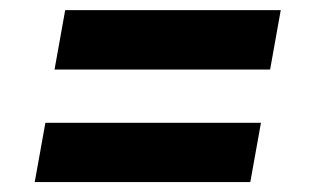

<svg xmlns="http://www.w3.org/2000/svg" viewBox="-20 -481 619 382"><path d="M88.5 -342.6 109.7 -460.9H538.6L517.4 -342.6ZM49.1 -118.8 70.3 -236.7H499.2L478 -118.8Z"/></svg>

Font: DM Sans 9pt
Style: Italic
Weight: 400
Italic angle: -10°
Designer: Colophon Foundry, Jonny Pinhorn
Foundry: Colophon Foundry
Version: Version 4.004